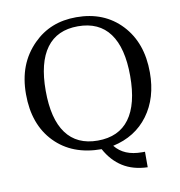

<svg xmlns="http://www.w3.org/2000/svg" viewBox="-89 -761 928 988"><g transform="rotate(-10 375.0 -267.0)"><path d="M385.7 12.7Q232.9 12.7 142.1 -80.8Q51.3 -174.3 51.3 -333Q51.3 -413.1 75.7 -476.6Q100.1 -540 149.9 -589.8Q194.3 -634.3 250 -656.5Q305.7 -678.7 374.5 -678.7Q520 -678.7 609.4 -583.7Q698.7 -488.8 698.7 -333Q698.7 -200.2 632.3 -110.1Q565.9 -20 447.3 5.9Q471.2 35.6 505.6 50Q540 64.5 588.4 64.5H603V145.5Q527.3 143.1 473.6 109.4Q419.9 75.7 385.7 12.7ZM374.5 -34.2Q484.4 -34.2 540 -109.9Q595.7 -185.5 595.7 -333Q595.7 -480 540 -555.7Q484.4 -631.3 374.5 -631.3Q265.6 -631.3 210 -555.7Q154.3 -480 154.3 -333Q154.3 -185.5 210 -109.9Q265.6 -34.2 374.5 -34.2Z"/></g></svg>

Font: KhunPaOh
Style: Regular
Weight: 400
Designer: Khon Soe Zaw Thu
Version: Version 1.00 July 11, 2016, initial release